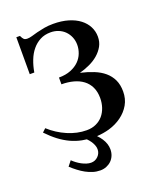

<svg xmlns="http://www.w3.org/2000/svg" viewBox="-117 -535 630 756"><g transform="rotate(-20 197.5 -157.0)"><path d="M363.8 -115.7Q363.8 -85 349.9 -60.8Q335.9 -36.6 312.7 -19.8Q289.6 -2.9 259.8 5.9Q233.9 13.2 207 14.6L207.5 15.1Q216.8 24.4 223.9 35.2Q231 45.9 234.9 57.6Q238.8 69.3 238.8 81.1Q238.8 95.2 233.9 107.2Q229 119.1 220.2 127.7Q211.4 136.2 199.5 141.1Q187.5 146 173.8 146Q157.7 146 142.8 141.4Q127.9 136.7 114 129.2Q100.1 121.6 86.7 111.3Q73.2 101.1 60.5 89.4L77.1 68.4Q84 75.2 92.8 81.8Q101.6 88.4 111.1 93.5Q120.6 98.6 130.6 101.8Q140.6 105 149.9 105Q167 105 179.2 92.8Q191.4 80.6 191.4 63.5Q191.4 54.7 187.7 45.7Q184.1 36.6 178.2 28.3Q172.4 20 165 12.7Q155.3 11.7 145.5 9.8Q121.1 4.9 98.6 -5.6Q76.2 -16.1 54.9 -32.2Q33.7 -48.3 11.7 -71.3L25.9 -84.5Q58.1 -55.2 97.9 -38.1Q137.7 -21 177.2 -21Q199.7 -21 217 -29.1Q234.4 -37.1 246.1 -51Q257.8 -64.9 263.9 -83.3Q270 -101.6 270 -122.1Q270 -148.9 260.5 -168.5Q251 -188 234.4 -200.4Q217.8 -212.9 194.8 -219Q171.9 -225.1 145 -225.1V-253.4Q173.8 -253.4 195.1 -262Q216.3 -270.5 230 -284.2Q243.7 -297.9 250.2 -315.2Q256.8 -332.5 256.8 -350.1Q256.8 -367.7 250.5 -382.8Q244.1 -397.9 233.2 -408.9Q222.2 -419.9 207 -426Q191.9 -432.1 174.3 -432.1Q149.4 -432.1 130.4 -422.1Q111.3 -412.1 97.2 -395Q83 -377.9 74 -354.7Q64.9 -331.5 60.5 -305.2H41.5V-460H56.6Q62 -448.2 66.7 -444.1Q71.3 -439.9 81.1 -439.9Q89.8 -439.9 100.8 -443.1Q111.8 -446.3 125.5 -450Q139.2 -453.6 156.5 -456.8Q173.8 -460 195.3 -460Q230.5 -460 258.3 -451.7Q286.1 -443.4 305.2 -428.7Q324.2 -414.1 334.2 -394.5Q344.2 -375 344.2 -352.5Q344.2 -330.6 334.5 -313Q324.7 -295.4 308.6 -281.5Q292.5 -267.6 271.7 -258.1Q251 -248.5 229 -242.7Q258.8 -235.8 283.7 -225.8Q308.6 -215.8 326.4 -200.7Q344.2 -185.5 354 -164.8Q363.8 -144 363.8 -115.7Z"/></g></svg>

Font: Doulos SIL
Style: Regular
Weight: 400
Designer: Walt Agee, Victor Gaultney, Peter Martin, Debbi Hosken
Foundry: SIL International
Version: Version 4.110; 2011; Maintenance release